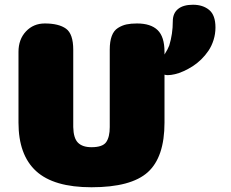

<svg xmlns="http://www.w3.org/2000/svg" viewBox="-20 -784 975 810"><path d="M709 -694Q709 -728 731 -746Q753 -764 794 -764Q836 -764 862.5 -742Q889 -720 889 -668Q889 -641 881 -615.5Q873 -590 859.5 -570Q846 -550 828.5 -533Q811 -516 792 -504Q773 -492 754 -483.5Q735 -475 718 -471Q701 -467 688 -467Q680 -467 674 -469V-267Q674 -121 603.5 -57.5Q533 6 366 6Q207 6 132.5 -62Q58 -130 58 -267V-565Q58 -618 89.5 -651.5Q121 -685 169 -685Q228 -685 258.5 -663Q289 -641 289 -574V-248Q290 -201 309 -182Q328 -163 366 -163Q413 -163 428 -184.5Q443 -206 443 -248V-575Q443 -609 451.5 -632Q460 -655 477.5 -666Q495 -677 513.5 -681Q532 -685 558 -685Q616 -685 645 -657Q674 -629 674 -565Q674 -563 674 -559.5Q674 -556 674 -554Q689 -578 694 -592Q709 -641 709 -694Z"/></svg>

Font: Coiny 2.0
Style: Regular
Weight: 400
Version: Version 1.001 July 11, 2018